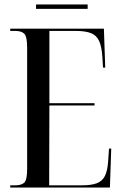

<svg xmlns="http://www.w3.org/2000/svg" viewBox="-20 -843 548 863"><path d="M26 0V-10H48Q77 -10 89.5 -22.5Q102 -35 102 -84V-628Q102 -678 89.5 -691Q77 -704 48 -704H26V-714H447L453 -539H443L440 -589Q437 -634 425.5 -659Q414 -684 389 -694Q364 -704 320 -704H202V-379H405V-369H202L201 -10H348Q391 -10 415.5 -19.5Q440 -29 451.5 -52Q463 -75 466 -116L470 -175H480L474 0ZM142 -803V-823H374V-803Z"/></svg>

Font: Noto Serif Display ExtraCondensed Medium
Style: Regular
Weight: 500
Width: 2
Designer: Monotype Design Team
Foundry: Monotype Imaging Inc.
Version: Version 2.009